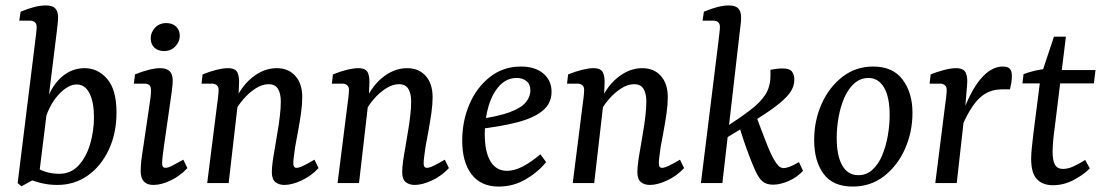

<svg xmlns="http://www.w3.org/2000/svg" viewBox="-20 -674 4067 707"><path d="M191 7Q161 7 133.5 0.5Q106 -6 83 -16L103 -65Q123 -49 147.5 -41.5Q172 -34 198 -34Q241 -34 269.5 -65Q298 -96 312 -144Q326 -192 326 -242Q326 -298 309.5 -330.5Q293 -363 262 -363Q233 -363 200.5 -330.5Q168 -298 149 -244L137 -251Q155 -337 196 -380Q237 -423 291 -423Q341 -423 375 -383Q409 -343 409 -260Q409 -183 380.5 -122.5Q352 -62 303 -27.5Q254 7 191 7ZM59 12 45 0 109 -517Q111 -533 113 -550Q115 -567 115 -575Q115 -587 108 -592.5Q101 -598 90 -598H51L56 -631Q111 -654 149 -654Q173 -654 183.5 -643Q194 -632 194 -609Q194 -601 192.5 -588Q191 -575 189 -557L123 -23Z M545 7Q498 7 498 -44Q498 -62 500.5 -83.5Q503 -105 507 -129L530 -285Q533 -303 534.5 -317Q536 -331 536 -340Q536 -356 529.5 -361Q523 -366 512 -366H473L477 -400Q504 -411 528 -417Q552 -423 569 -423Q593 -423 604.5 -412Q616 -401 616 -377Q616 -368 614.5 -354.5Q613 -341 611 -326L583 -131Q581 -116 579 -99.5Q577 -83 577 -73Q577 -56 589 -56Q599 -56 614.5 -64Q630 -72 655 -86L670 -55Q643 -26 608.5 -9.5Q574 7 545 7ZM584 -486Q562 -486 548.5 -498.5Q535 -511 535 -533Q535 -555 551 -572Q567 -589 592 -589Q615 -589 628.5 -576Q642 -563 642 -542Q642 -520 625.5 -503Q609 -486 584 -486Z M1027 7Q1007 7 994 -3.5Q981 -14 981 -40Q981 -56 984 -78.5Q987 -101 992 -128Q996 -154 1001.5 -185Q1007 -216 1010.5 -246.5Q1014 -277 1014 -300Q1014 -330 1003.5 -347Q993 -364 969 -364Q946 -364 921.5 -348.5Q897 -333 875.5 -308Q854 -283 841 -255L836 -281Q862 -350 906 -386.5Q950 -423 999 -423Q1042 -423 1067.5 -394.5Q1093 -366 1093 -316Q1093 -290 1088.5 -258Q1084 -226 1078 -193.5Q1072 -161 1067 -134Q1064 -113 1062 -97.5Q1060 -82 1060 -72Q1060 -56 1072 -56Q1081 -56 1096.5 -63.5Q1112 -71 1138 -86L1153 -55Q1126 -26 1090.5 -9.5Q1055 7 1027 7ZM743 0 779 -285Q781 -297 783 -316Q785 -335 785 -343Q785 -355 778 -360.5Q771 -366 761 -366H722L726 -400Q753 -411 777.5 -417Q802 -423 819 -423Q847 -423 854.5 -406.5Q862 -390 860 -362L858 -312L822 0Z M1507 7Q1487 7 1474 -3.5Q1461 -14 1461 -40Q1461 -56 1464 -78.5Q1467 -101 1472 -128Q1476 -154 1481.5 -185Q1487 -216 1490.5 -246.5Q1494 -277 1494 -300Q1494 -330 1483.5 -347Q1473 -364 1449 -364Q1426 -364 1401.5 -348.5Q1377 -333 1355.5 -308Q1334 -283 1321 -255L1316 -281Q1342 -350 1386 -386.5Q1430 -423 1479 -423Q1522 -423 1547.5 -394.5Q1573 -366 1573 -316Q1573 -290 1568.5 -258Q1564 -226 1558 -193.5Q1552 -161 1547 -134Q1544 -113 1542 -97.5Q1540 -82 1540 -72Q1540 -56 1552 -56Q1561 -56 1576.5 -63.5Q1592 -71 1618 -86L1633 -55Q1606 -26 1570.5 -9.5Q1535 7 1507 7ZM1223 0 1259 -285Q1261 -297 1263 -316Q1265 -335 1265 -343Q1265 -355 1258 -360.5Q1251 -366 1241 -366H1202L1206 -400Q1233 -411 1257.5 -417Q1282 -423 1299 -423Q1327 -423 1334.5 -406.5Q1342 -390 1340 -362L1338 -312L1302 0Z M1898 -429Q1950 -429 1980.5 -403.5Q2011 -378 2011 -336Q2011 -294 1979 -267Q1947 -240 1886 -224Q1825 -208 1737 -198L1740 -235Q1814 -245 1856 -260.5Q1898 -276 1915.5 -296.5Q1933 -317 1933 -341Q1933 -364 1918.5 -375.5Q1904 -387 1883 -387Q1846 -387 1819.5 -358.5Q1793 -330 1779 -283Q1765 -236 1765 -181Q1765 -115 1786 -80Q1807 -45 1847 -45Q1875 -45 1906 -61.5Q1937 -78 1970 -106L1991 -77Q1961 -40 1915.5 -13.5Q1870 13 1816 13Q1751 13 1716.5 -32Q1682 -77 1682 -156Q1682 -228 1708.5 -290Q1735 -352 1784 -390.5Q1833 -429 1898 -429Z M2373 7Q2353 7 2340 -3.5Q2327 -14 2327 -40Q2327 -56 2330 -78.5Q2333 -101 2338 -128Q2342 -154 2347.5 -185Q2353 -216 2356.5 -246.5Q2360 -277 2360 -300Q2360 -330 2349.5 -347Q2339 -364 2315 -364Q2292 -364 2267.5 -348.5Q2243 -333 2221.5 -308Q2200 -283 2187 -255L2182 -281Q2208 -350 2252 -386.5Q2296 -423 2345 -423Q2388 -423 2413.5 -394.5Q2439 -366 2439 -316Q2439 -290 2434.5 -258Q2430 -226 2424 -193.5Q2418 -161 2413 -134Q2410 -113 2408 -97.5Q2406 -82 2406 -72Q2406 -56 2418 -56Q2427 -56 2442.5 -63.5Q2458 -71 2484 -86L2499 -55Q2472 -26 2436.5 -9.5Q2401 7 2373 7ZM2089 0 2125 -285Q2127 -297 2129 -316Q2131 -335 2131 -343Q2131 -355 2124 -360.5Q2117 -366 2107 -366H2068L2072 -400Q2099 -411 2123.5 -417Q2148 -423 2165 -423Q2193 -423 2200.5 -406.5Q2208 -390 2206 -362L2204 -312L2168 0Z M2561 0 2625 -517Q2627 -534 2629 -551Q2631 -568 2631 -575Q2631 -587 2624 -592.5Q2617 -598 2606 -598H2567L2572 -631Q2627 -654 2664 -654Q2688 -654 2698.5 -643Q2709 -632 2709 -609Q2709 -600 2707.5 -586Q2706 -572 2704 -557L2640 0ZM2827 6Q2803 6 2789 -5Q2775 -16 2762 -44Q2752 -66 2741 -94.5Q2730 -123 2719.5 -154Q2709 -185 2700 -215L2764 -248Q2771 -228 2780 -205Q2789 -182 2797.5 -159.5Q2806 -137 2814.5 -117.5Q2823 -98 2831 -85Q2839 -71 2846.5 -63.5Q2854 -56 2864 -55Q2875 -55 2889 -60.5Q2903 -66 2922 -77L2937 -45Q2915 -21 2884 -7.5Q2853 6 2827 6ZM2641 -158 2648 -203Q2705 -240 2742.5 -268.5Q2780 -297 2798.5 -326Q2817 -355 2817 -395V-417Q2827 -419 2838.5 -420.5Q2850 -422 2861 -422Q2888 -422 2896.5 -410Q2905 -398 2905 -381Q2905 -359 2893 -339Q2881 -319 2851.5 -294.5Q2822 -270 2770.5 -237.5Q2719 -205 2641 -158Z M3120 13Q3047 13 3012.5 -34Q2978 -81 2978 -158Q2978 -230 3005.5 -291.5Q3033 -353 3082 -391Q3131 -429 3195 -429Q3268 -429 3304 -380.5Q3340 -332 3340 -259Q3340 -188 3312.5 -126Q3285 -64 3235.5 -25.5Q3186 13 3120 13ZM3138 -29Q3169 -28 3191.5 -48Q3214 -68 3228 -101Q3242 -134 3249 -173.5Q3256 -213 3256 -251Q3256 -315 3236 -350.5Q3216 -386 3179 -387Q3149 -387 3126.5 -367.5Q3104 -348 3089.5 -315Q3075 -282 3068 -243Q3061 -204 3061 -167Q3061 -101 3081 -65.5Q3101 -30 3138 -29Z M3424 0 3460 -285Q3462 -297 3464 -315Q3466 -333 3466 -343Q3466 -355 3459 -360.5Q3452 -366 3442 -366H3403L3407 -400Q3426 -408 3453.5 -415.5Q3481 -423 3500 -423Q3528 -423 3536 -406.5Q3544 -390 3541 -360L3534 -276L3503 0ZM3520 -246Q3553 -339 3591.5 -384Q3630 -429 3673 -429Q3690 -429 3698 -421Q3706 -413 3706 -395Q3706 -382 3704 -369.5Q3702 -357 3699 -345H3670Q3621 -345 3587.5 -313.5Q3554 -282 3524 -213Z M3857 8Q3819 8 3798 -14.5Q3777 -37 3777 -89Q3777 -109 3780 -135Q3783 -161 3785 -180L3812 -392L3861 -539H3905L3863 -198Q3860 -178 3858 -154.5Q3856 -131 3856 -115Q3856 -82 3865 -67Q3874 -52 3894 -52Q3913 -52 3933.5 -61.5Q3954 -71 3976 -85L3993 -54Q3972 -32 3935 -12Q3898 8 3857 8ZM3745 -367 3749 -401Q3767 -408 3790 -413.5Q3813 -419 3838 -421L3866 -416H4014L4008 -367Z"/></svg>

Font: Rasa
Style: Italic
Weight: 400
Italic angle: -7.10001°
Designer: Anna Giedrys (Yrsa+Rasa design), David Brezina (Yrsa art-direction, Rasa art-direction, design)
Foundry: Rosetta Type Foundry
Version: Version 2.004